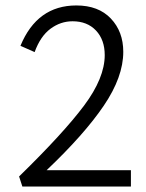

<svg xmlns="http://www.w3.org/2000/svg" viewBox="-20 -684 537 704"><path d="M151 -60H460V0H62L50 -37Q212 -195 288 -296.5Q364 -398 364 -482Q364 -538 332 -572Q300 -606 246 -606Q202 -606 165 -578.5Q128 -551 107 -493L55 -516Q116 -664 260 -664Q341 -664 386.5 -616Q432 -568 432 -494Q432 -402 360.5 -296.5Q289 -191 151 -60Z"/></svg>

Font: EauTestInfant
Style: Regular
Weight: 400
Designer: Christian Thalmann (Catharsis Fonts)
Version: Version 0.001;PS 000.001;hotconv 1.0.88;makeotf.lib2.5.64775